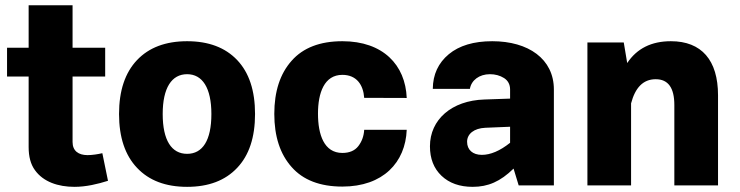

<svg xmlns="http://www.w3.org/2000/svg" viewBox="-20 -705 2813 730"><path d="M369.1 -122.6C353 -118.7 330.1 -115.2 313 -115.2C278.3 -115.2 255.9 -131.3 255.9 -165V-414.1H379.9V-523.4H255.9V-685.1H88.9V-523.4H6.8V-414.1H88.9V-145.5C88.9 -109.4 96.7 -80.1 112.8 -58.1C144.5 -13.7 200.7 5.4 263.2 5.4C307.6 5.4 352.1 -5.4 390.6 -17.6Z M691.4 -548.3C609.9 -548.3 546.4 -524.4 501 -476.6C455.6 -428.7 432.6 -360.4 432.6 -271.5C432.6 -183.1 455.6 -114.7 501 -66.9C546.4 -18.6 609.9 5.4 691.4 5.4C772.9 5.4 836.4 -18.6 881.8 -66.9C927.2 -114.7 949.7 -183.1 949.7 -271.5C949.7 -360.4 927.2 -428.7 881.8 -476.6C836.4 -524.4 772.9 -548.3 691.4 -548.3ZM691.4 -422.9C749.5 -422.9 783.7 -371.1 783.7 -271.5C783.7 -171.4 750.5 -120.1 691.4 -120.1C632.3 -120.1 598.6 -171.4 598.6 -271.5C598.6 -371.1 632.8 -422.9 691.4 -422.9Z M1281.7 -548.3C1196.8 -548.3 1132.3 -523.4 1088.9 -474.1C1044.9 -424.8 1022.9 -357.4 1022.9 -272C1022.9 -186.5 1044.9 -119.1 1088.9 -69.8C1132.3 -20.5 1196.8 4.4 1281.7 4.4C1436.5 4.4 1521.5 -87.4 1526.4 -211.4H1364.7C1363.3 -187 1355.5 -166.5 1342.3 -149.4C1329.1 -132.3 1308.6 -123.5 1281.7 -123.5C1211.9 -123.5 1189 -193.4 1189 -272.9C1189 -352.1 1212.9 -420.4 1281.7 -420.4C1335.9 -420.4 1361.3 -382.3 1364.7 -333L1526.4 -332.5C1521.5 -458 1436.5 -548.3 1281.7 -548.3Z M2085.9 -364.7C2085.9 -481 1988.8 -548.3 1851.6 -548.3C1781.2 -548.3 1726.1 -531.7 1686.5 -499C1646.5 -465.8 1626 -421.9 1625.5 -367.2H1766.6C1772 -399.9 1802.2 -422.9 1842.8 -422.9C1862.8 -422.9 1880.9 -418 1896.5 -408.2C1911.6 -398.4 1919.4 -383.8 1919.4 -364.7V-330.1L1821.8 -326.7C1696.8 -322.8 1614.7 -250 1614.7 -148.9C1614.7 -101.6 1629.4 -64.5 1658.7 -36.6C1688 -8.8 1727.5 5.4 1777.3 5.4C1835.4 5.4 1882.3 -14.6 1932.6 -64L1952.1 0H2085.9ZM1755.9 -166C1755.9 -195.8 1782.2 -217.3 1825.2 -219.2L1919.4 -223.1V-162.1C1880.9 -131.3 1844.7 -116.2 1812 -116.2C1777.3 -116.2 1755.9 -135.3 1755.9 -166Z M2379.4 -312C2395 -371.1 2424.8 -403.8 2473.1 -403.8C2520.5 -403.8 2543.9 -371.1 2543.9 -305.7V0H2710V-342.8C2710 -476.1 2647.5 -548.3 2530.8 -548.3C2456.5 -548.3 2401.4 -520.5 2364.7 -465.3L2351.6 -543.5H2213.4V0H2379.4Z"/></svg>

Font: Estedad ExtraBold
Style: Regular
Weight: 800
Designer: Amin Abedi
Version: Version 7.3